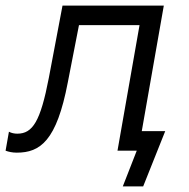

<svg xmlns="http://www.w3.org/2000/svg" viewBox="-49 -540 676 688"><path d="M11 7C95 7 154 -35 194 -245L234 -450H451L372 0H441L391 128H464L543 -70H459L538 -520H175L126 -261C96 -105 68 -61 13 -61C3 -61 -8 -63 -17 -68L-29 0C-18 4 -5 7 11 7Z"/></svg>

Font: Fixel Display 20240404
Style: Italic
Weight: 400
Italic angle: -10°
Designer: AlfaBravo + MacPaw
Foundry: Kyrylo Tkachov, Marchela Mozhyna, Serhii Makarenko, Maria Weinstein, Zakhar Kryvoshyya
Version: Version 1.211;Glyphs 3.2 (3225)